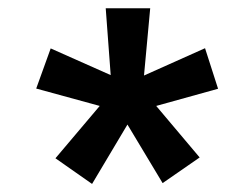

<svg xmlns="http://www.w3.org/2000/svg" viewBox="-20 -743 549 464"><path d="M202.5 -298.5 114 -360.5 221 -487 67.5 -529 102.5 -626 247.5 -561.5 235.5 -723H343L328 -560.5L475.5 -626.5L507 -528.5L357.5 -487L462.5 -362.5L373 -300.5L288 -442Z"/></svg>

Font: Public Sans Thin ExtraBold
Style: Italic
Weight: 800
Italic angle: -8°
Version: Version 2.001